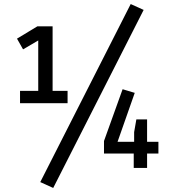

<svg xmlns="http://www.w3.org/2000/svg" viewBox="-20 -830 880 949"><path d="M707 -240V-129H763V-71H707V0H641V-71H494V-133L586 -389L646 -371L561 -129H643V-177L654 -240ZM243 99 179 70 626 -810 690 -781ZM79 -320V-381H169V-630L94 -586L64 -639L165 -700H240V-381H314V-320Z"/></svg>

Font: Carrois Gothic
Style: Regular
Weight: 400
Designer: Ralph du Carrois
Foundry: Ralph du Carrois
Version: Version 1.002